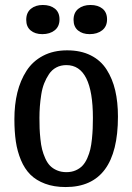

<svg xmlns="http://www.w3.org/2000/svg" viewBox="-20 -733 534 775"><path d="M152.8 -712.9Q183.1 -712.9 201.7 -698Q220.2 -683.1 220.2 -654.8Q220.2 -626 200.7 -610.6Q181.2 -595.2 150.9 -595.2Q121.6 -595.2 103.8 -610.1Q85.9 -625 85.9 -652.8Q85.9 -682.1 104.7 -697.5Q123.5 -712.9 152.8 -712.9ZM345.2 -712.9Q375.5 -712.9 393.8 -698Q412.1 -683.1 412.1 -654.8Q412.1 -626 392.3 -610.6Q372.6 -595.2 341.8 -595.2Q313 -595.2 294.9 -610.1Q276.9 -625 276.9 -652.8Q276.9 -682.1 296.1 -697.5Q315.4 -712.9 345.2 -712.9ZM251 -529.8Q306.2 -529.8 346.4 -509.5Q386.7 -489.3 410.4 -452.1Q434.1 -415 445.1 -367.9Q456.1 -320.8 456.1 -262.2Q456.1 22 245.1 22Q197.8 22 161.9 8.5Q126 -4.9 102.5 -28.3Q79.1 -51.8 64.5 -86.9Q49.8 -122.1 43.9 -162.1Q38.1 -202.1 38.1 -252Q38.1 -310.5 50 -359.4Q62 -408.2 86.9 -447Q111.8 -485.8 153.6 -507.8Q195.3 -529.8 251 -529.8ZM355 -256.8Q355 -470.2 248 -470.2Q225.1 -470.2 207.3 -460.7Q189.5 -451.2 178 -434.1Q166.5 -417 158.4 -396.7Q150.4 -376.5 146.5 -351.1Q142.6 -325.7 140.9 -303.5Q139.2 -281.2 139.2 -256.8Q139.2 -232.9 139.9 -214.6Q140.6 -196.3 143.1 -172.1Q145.5 -147.9 149.9 -130.4Q154.3 -112.8 162.4 -94.5Q170.4 -76.2 181.6 -64.5Q192.9 -52.7 210 -45.4Q227.1 -38.1 248 -38.1Q269 -38.1 285.6 -45.4Q302.2 -52.7 313.2 -64.5Q324.2 -76.2 332.3 -94.5Q340.3 -112.8 344.5 -130.4Q348.6 -147.9 351.1 -172.1Q353.5 -196.3 354.2 -214.6Q355 -232.9 355 -256.8Z"/></svg>

Font: Sansita Light
Style: Regular
Weight: 300
Designer: Pablo Cosgaya
Foundry: Omnibus-Type
Version: Version 1.006;hotconv 1.0.109;makeotfexe 2.5.65596